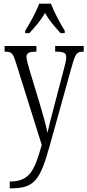

<svg xmlns="http://www.w3.org/2000/svg" viewBox="-20 -786 475 1044"><path d="M117 -619V-606H140C172 -642 201 -673 225 -716C248 -673 277 -642 309 -606H332V-619C308 -657 274 -721 257 -766H193C177 -721 141 -657 117 -619ZM33 201V238H38C164 238 197 198 249 11L371 -427C390 -496 399 -505 432 -505H435V-536H280V-505H290C330 -504 340 -496 340 -475C340 -458 335 -437 328 -413L273 -203C258 -147 246 -100 238 -63C232 -98 216 -156 194 -229L140 -407C131 -439 124 -463 124 -477C124 -495 134 -505 175 -505H178V-536H5V-505H7C44 -505 50 -497 66 -447L207 2C167 143 141 201 33 201Z"/></svg>

Font: Noto Serif Lao ExtraCondensed Light
Style: Regular
Weight: 300
Width: 2
Designer: Monotype Design Team
Foundry: Monotype Imaging Inc.
Version: Version 2.003